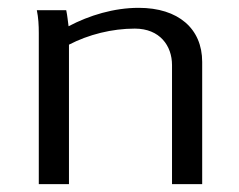

<svg xmlns="http://www.w3.org/2000/svg" viewBox="-20 -470 610 490"><path d="M74 -444C78 -425 79 -405 79 -386V0H156V-356C206 -382 266 -397 324 -397C388 -397 419 -353 419 -304V0H496V-312C496 -397 435 -450 334 -450C271 -450 208 -431 155 -403C153 -417 152 -430 149 -444Z"/></svg>

Font: KpMath
Style: Sans
Weight: 400
Version: Version 0.64